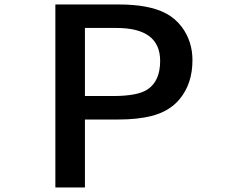

<svg xmlns="http://www.w3.org/2000/svg" viewBox="-20 -805 1040 850"><path d="M225.1 -785.2H506.8Q640.1 -785.2 714.8 -745.6Q756.3 -723.6 785.6 -684.6Q832 -621.6 832 -538.6Q832 -433.6 774.4 -365.2Q729.5 -311.5 650.4 -291.5Q589.4 -275.9 502.9 -275.9H356V24.9H225.1ZM356 -681.2V-379.9H480Q589.8 -379.9 633.3 -409.2Q689 -446.3 689 -535.2Q689 -681.2 496.1 -681.2Z"/></svg>

Font: BIZ UDPGothic
Style: Bold
Weight: 700
Designer: TypeBank Co., Ltd.
Foundry: Morisawa Inc.
Version: Version 1.051